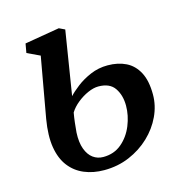

<svg xmlns="http://www.w3.org/2000/svg" viewBox="-90 -648 711 741"><g transform="rotate(-15 266.0 -277.0)"><path d="M237.5 11Q194 11 158.5 -3.8Q123 -18.5 99.5 -48.8Q76 -79 68.2 -126Q60.5 -173 71.5 -238L114.5 -479.5L63.5 -503.5L70 -540L209 -563.5L232 -552.5L191 -297Q204 -311.5 228.2 -330.2Q252.5 -349 284.8 -362.8Q317 -376.5 353.5 -376.5Q395 -376.5 426.5 -361Q458 -345.5 476 -311.5Q494 -277.5 494 -222.5Q494 -178.5 474.5 -136.8Q455 -95 420 -61.8Q385 -28.5 338.5 -8.8Q292 11 237.5 11ZM247 -39Q290 -39 320.2 -64.5Q350.5 -90 366.5 -129.2Q382.5 -168.5 382.5 -208Q382.5 -249.5 363 -278.2Q343.5 -307 298 -307Q279 -307 256.2 -297Q233.5 -287 213 -270.5Q192.5 -254 180.5 -234.5Q177 -215 174.8 -195.5Q172.5 -176 171 -157Q169 -117.5 178.8 -91.2Q188.5 -65 206.2 -52Q224 -39 247 -39Z"/></g></svg>

Font: Merriweather 28pt Medium
Style: Italic
Weight: 500
Italic angle: -7.8°
Version: Version 2.101